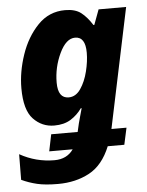

<svg xmlns="http://www.w3.org/2000/svg" viewBox="-55 -604 682 889"><g transform="rotate(-5 285.5 -159.5)"><path d="M263 -155Q213 -155 213 -228Q213 -299 243.5 -363.5Q274 -428 316 -428Q364 -428 364 -354Q364 -314 352.5 -267.5Q341 -221 318.5 -188Q296 -155 263 -155ZM179 240Q261 240 324.5 206Q388 172 423 86H500L517 8H447L564 -549H436L410 -479H406Q382 -517 355 -538Q328 -559 281 -559Q206 -559 154 -505Q102 -451 75 -371.5Q48 -292 48 -216Q48 -115 88 -73Q128 -31 185 -31Q231 -31 262 -50.5Q293 -70 314 -100H318Q314 -86 308.5 -66Q303 -46 299 -31L290 8H167L151 86H260Q230 129 172 129Q86 129 11 87L10 206Q44 222 82 231Q120 240 179 240Z"/></g></svg>

Font: Noto Sans Display Extra
Style: Italic
Weight: 800
Italic angle: -12°
Designer: Monotype Design Team
Foundry: Monotype Imaging Inc.
Version: Version 1.900